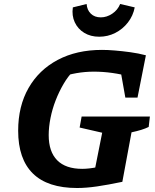

<svg xmlns="http://www.w3.org/2000/svg" viewBox="-20 -931 777 962"><path d="M366 11Q219 11 145 -61.5Q71 -134 71 -276Q71 -399 123 -490Q175 -581 269.5 -631Q364 -681 491 -681Q519 -681 555.5 -678Q592 -675 632.5 -669.5Q673 -664 711 -654L635 -546Q589 -559 542.5 -565.5Q496 -572 450 -572Q406 -572 363 -564.5Q320 -557 278 -542L348 -576Q321 -549 298.5 -510.5Q276 -472 259 -428.5Q242 -385 233 -339.5Q224 -294 224 -254Q224 -171 266.5 -128Q309 -85 392 -85Q460 -85 567 -121L593 -20Q521 -5 466.5 3Q412 11 366 11ZM443 -20 492 -266 379 -292 389 -347H731L725 -295Q709 -287 688 -280.5Q667 -274 639 -268L593 -20ZM608 -442 570 -656 711 -654 669 -442ZM477 -747Q434 -747 402 -766.5Q370 -786 354.5 -819.5Q339 -853 345 -894L414 -911Q416 -881 435 -862.5Q454 -844 485 -844Q515 -844 542.5 -862.5Q570 -881 582 -911L655 -894Q647 -852 621 -818.5Q595 -785 557.5 -766Q520 -747 477 -747Z"/></svg>

Font: Piazzolla Thin ExtraBold
Style: Italic
Weight: 800
Italic angle: -11.3°
Version: Version 2.005